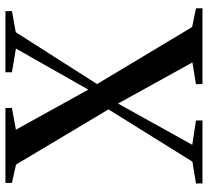

<svg xmlns="http://www.w3.org/2000/svg" viewBox="-50 -734 783 724"><g transform="rotate(-90 342.0 -371.5)"><path d="M95 -38 292 -354.5 84 -703 15 -718.5V-743H297.5V-718.5L215.5 -703.5L366.5 -430.5L521.5 -703.5L432 -718.5V-743H662.5V-718.5L583 -704L387.5 -397.5L602.5 -39L673 -24.5L673.5 0H387.5L387 -24.5L469 -38L314 -318.5L158.5 -38.5L250 -24.5L250.5 0H13L12.5 -24.5Z"/></g></svg>

Font: Merriweather 120pt Medium
Style: Regular
Weight: 500
Version: Version 2.100